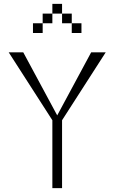

<svg xmlns="http://www.w3.org/2000/svg" viewBox="-20 -970 590 990"><path d="M275 -375 100 -700H25L250 -350V0H300V-350L525 -700H450ZM150 -800H200V-850H150ZM200 -850H250V-900H200ZM250 -900H300V-950H250ZM300 -850H350V-900H300ZM350 -800H400V-850H350Z"/></svg>

Font: LS-VG5000 Light
Style: Regular
Weight: 400
Designer: Justin Bihan, 2021
Foundry: Justin Bihan, 2021
Version: Version 1.000;Glyphs 3.1.2 (3151)